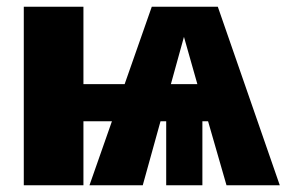

<svg xmlns="http://www.w3.org/2000/svg" viewBox="-20 -553 855 573"><path d="M656 0H815L630 -533H433L352 -302H229V-533H51V0H229V-191H314L247 0H406L459 -191H476V0H584V-191H601ZM490 -302 529 -443 569 -302Z"/></svg>

Font: Fira Sans ExtraBold
Style: Regular
Weight: 800
Designer: bBox Type GmbH & Carrois Corporate GbR & Edenspiekermann AG
Foundry: bBox Type GmbH & Carrois Corporate GbR & Edenspiekermann AG
Version: Version 4.300;PS 004.300;hotconv 1.0.88;makeotf.lib2.5.64775